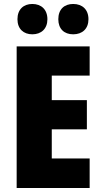

<svg xmlns="http://www.w3.org/2000/svg" viewBox="-20 -948 515 968"><path d="M68 -851C68 -802 99 -775 143 -775C188 -775 219 -803 219 -851C219 -900 188 -928 143 -928C99 -928 68 -901 68 -851ZM274 -851C274 -803 303 -775 349 -775C395 -775 426 -803 426 -851C426 -900 395 -928 349 -928C304 -928 274 -901 274 -851ZM432 0V-149H241V-296H418V-443H241V-567H432V-714H64V0Z"/></svg>

Font: Noto Sans Devanagari Condensed Black
Style: Regular
Weight: 900
Width: 3
Designer: Jelle Bosma - Monotype Design Team
Foundry: Monotype Imaging Inc.
Version: Version 2.004